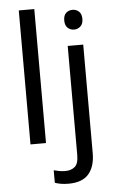

<svg xmlns="http://www.w3.org/2000/svg" viewBox="-64 -802 645 1085"><g transform="rotate(-5 258.0 -260.0)"><path d="M173 0H85V-760H173ZM336 -681Q336 -710 351 -723.5Q366 -737 388 -737Q408 -737 423.5 -723.5Q439 -710 439 -681Q439 -653 423.5 -639Q408 -625 388 -625Q366 -625 351 -639Q336 -653 336 -681ZM280 240Q255 240 236 236.5Q217 233 203 228V157Q218 161 234 164Q250 167 269 167Q301 167 322 149.5Q343 132 343 83V-536H431V80Q431 155 395 197.5Q359 240 280 240Z"/></g></svg>

Font: Noto Sans Historical
Style: Regular
Weight: 400
Designer: Monotype Design Team
Foundry: Monotype Imaging Inc.
Version: Version 2.013; ttfautohint (v1.8.4.7-5d5b)